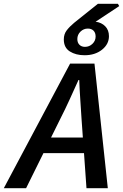

<svg xmlns="http://www.w3.org/2000/svg" viewBox="-76 -988 646 1008"><path d="M241 -365 192 -266H359L352 -365Q349 -415 345.5 -465Q342 -515 340 -568H336Q312 -515 289.5 -465.5Q267 -416 241 -365ZM-56 0 292 -654H420L490 0H378L365 -184H152L61 0ZM368 -698Q322 -698 290.5 -718Q259 -738 259 -781Q259 -809 274.5 -829Q290 -849 313 -868L438 -968H543L550 -956L426 -874Q457 -870 476.5 -850Q496 -830 496 -798Q496 -756 459.5 -727Q423 -698 368 -698ZM370 -742Q393 -742 409.5 -758Q426 -774 426 -796Q426 -816 415 -827Q404 -838 385 -838Q363 -838 346.5 -822Q330 -806 330 -783Q330 -764 341 -753Q352 -742 370 -742Z"/></svg>

Font: Source Sans 3 Semibold
Style: Italic
Weight: 600
Italic angle: -11°
Designer: Paul D. Hunt
Foundry: Adobe
Version: Version 3.052;hotconv 1.1.0;makeotfexe 2.6.0